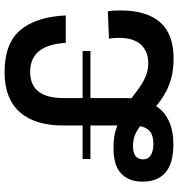

<svg xmlns="http://www.w3.org/2000/svg" viewBox="12 -818 817 882"><g transform="rotate(-90 421.0 -377.5)"><path d="M627.5 -407V-371H131V-407ZM529.5 -765.5Q663 -765.5 723.8 -692.5Q784.5 -619.5 790.5 -484.5H664.5Q660 -566 626.8 -607Q593.5 -648 531 -648Q502 -648 479.5 -638.8Q457 -629.5 441.8 -610.5Q426.5 -591.5 418.8 -562.8Q411 -534 411 -495V-210.5Q411 -161.5 398.5 -121Q386 -80.5 360.5 -51.2Q335 -22 294.8 -6Q254.5 10 199.5 10Q110.5 10 68.8 -26.5Q27 -63 27 -131Q27 -196 65.8 -231.2Q104.5 -266.5 186 -265L190.5 -175.5Q129.5 -175.5 129.5 -129Q129.5 -106 148.2 -94Q167 -82 199.5 -82Q249 -82 267 -107.2Q285 -132.5 285 -173V-497Q285 -559.5 299.8 -609Q314.5 -658.5 344.2 -693.2Q374 -728 420.2 -746.8Q466.5 -765.5 529.5 -765.5ZM809.5 -291Q812 -276 812.8 -261.8Q813.5 -247.5 813.5 -231Q813 -111.5 758.5 -50Q704 11.5 590 11Q543 10.5 506.8 1.2Q470.5 -8 441.8 -23.2Q413 -38.5 389.5 -56.8Q366 -75 345 -93.5L311.5 -119Q285 -143 256.8 -159.2Q228.5 -175.5 190.5 -175.5L186 -265Q233.5 -265 269.2 -253Q305 -241 334 -222.5L370.5 -211Q397 -193.5 420.5 -175Q444 -156.5 467.2 -140.8Q490.5 -125 516 -115.2Q541.5 -105.5 572 -105.5Q626 -105.5 656.8 -139.5Q687.5 -173.5 687.5 -239Q687.5 -249.5 686.8 -261.8Q686 -274 683.5 -286Z"/></g></svg>

Font: Hepta Slab ExtraLight SemiBold
Style: Regular
Weight: 600
Version: Version 1.102